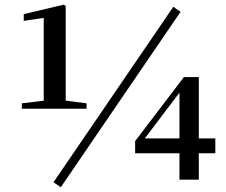

<svg xmlns="http://www.w3.org/2000/svg" viewBox="-20 -771 972 824"><path d="M73.7 -304.4V-327.6L173.4 -339.6H259L351.5 -327.6V-304.4ZM167.7 -304.4V-694.2L82 -681.5V-710.4L253.8 -751L262 -745V-304.4ZM750.2 0V-137.1V-157.4V-381.8H740.5L782 -415.2L684.8 -287.3L588.1 -159.1L594.3 -191.6V-176.9H904.1V-113.3H559.9V-165.3L769.3 -440.2H833.2V0ZM240.9 32.6 209.6 11.2 723.7 -741.7 755 -720.3Z"/></svg>

Font: Early Summer Mincho VF
Style: Regular
Weight: 250
Designer: GuiWonder
Version: Version 1.002